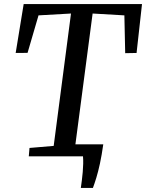

<svg xmlns="http://www.w3.org/2000/svg" viewBox="-20 -763 713 937"><path d="M374.5 154Q377 136.5 379.5 116.8Q382 97 383.8 76.5Q385.5 56 386 36.5Q386.5 17 385 0L332 -58.5H484Q476.5 -5.5 467.8 35Q459 75.5 450 104.8Q441 134 433.5 154ZM120.5 0 124 -41 242 -51 326.5 -697 168 -688 114.5 -505 56.5 -504.5 95.5 -743H673L646.5 -504.5L591 -503.5L587 -688L432 -697L347 -51L469 -41L465.5 0Z"/></svg>

Font: Merriweather 28pt
Style: Italic
Weight: 400
Italic angle: -7.8°
Version: Version 2.101